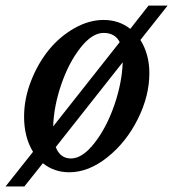

<svg xmlns="http://www.w3.org/2000/svg" viewBox="-63 -612 625 693"><path d="M187 9.8Q132.3 9.8 91.8 -22.9L24.9 61H-43L56.2 -64Q23.9 -117.2 23.9 -190.9Q23.9 -254.9 48.6 -318.6Q73.2 -382.3 112.5 -430.9Q151.9 -479.5 204.8 -509.8Q257.8 -540 311 -540Q366.2 -540 407.2 -507.8L473.1 -591.8H542L443.8 -467.8Q476.1 -416 476.1 -348.1Q476.1 -265.6 434.3 -182.1Q392.6 -98.6 324.7 -44.4Q256.8 9.8 187 9.8ZM192.9 -40Q234.4 -40 277.8 -95.5Q321.3 -150.9 349.4 -231.9Q377.4 -313 379.9 -387.2L138.2 -81.1Q154.3 -40 192.9 -40ZM311 -493.2Q269.5 -493.2 227.3 -439.5Q185.1 -385.7 158.2 -307.4Q131.3 -229 128.9 -155.8L369.1 -460Q352.1 -493.2 311 -493.2Z"/></svg>

Font: Libre Baskerville
Style: Italic
Weight: 400
Designer: Pablo Impallari, Rodrigo Fuenzalida
Foundry: Pablo Impallari, Rodrigo Fuenzalida
Version: Version 1.000